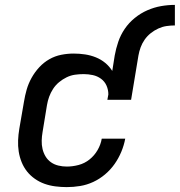

<svg xmlns="http://www.w3.org/2000/svg" viewBox="-20 -757 735 785"><path d="M253 8Q230 8 206.5 5Q183 2 162 -5.5Q141 -13 122.5 -26Q104 -39 90.5 -56Q77 -73 68.5 -94Q60 -115 56.5 -137.5Q53 -160 54 -183.5Q55 -207 59 -231L78 -341Q82 -366 89 -390.5Q96 -415 109 -438.5Q122 -462 140.5 -482Q159 -502 182 -515Q205 -528 230.5 -533Q256 -538 281 -538Q305 -538 328 -534.5Q351 -531 372 -522.5Q393 -514 410 -500Q427 -486 439 -467L449 -530Q454 -558 463.5 -586Q473 -614 490 -639Q507 -664 531 -683.5Q555 -703 582.5 -715Q610 -727 638.5 -732Q667 -737 695 -737V-653Q678 -653 661 -650.5Q644 -648 627.5 -640.5Q611 -633 596.5 -621.5Q582 -610 571.5 -595Q561 -580 555 -563.5Q549 -547 546 -530L516 -349H419L423 -371Q423 -390 415.5 -407Q408 -424 393 -435Q378 -446 359.5 -450Q341 -454 322 -454Q304 -454 286.5 -451.5Q269 -449 252.5 -441Q236 -433 221.5 -421Q207 -409 197 -393.5Q187 -378 181 -361.5Q175 -345 172 -327L154 -217Q151 -200 150.5 -182Q150 -164 154 -147.5Q158 -131 166.5 -117Q175 -103 188.5 -93.5Q202 -84 219 -80Q236 -76 253 -76Q277 -76 301.5 -82.5Q326 -89 346 -105Q366 -121 379 -143.5Q392 -166 396 -190H492Q487 -163 476 -136.5Q465 -110 448.5 -86.5Q432 -63 409.5 -44Q387 -25 361 -13Q335 -1 307.5 3.5Q280 8 253 8Z"/></svg>

Font: Iosevka Curly MdExObl
Style: Regular
Weight: 500
Width: 7
Italic angle: -9°
Monospace: yes
Designer: Belleve Invis
Foundry: Belleve Invis
Version: Version 11.1.0; ttfautohint (v1.8.3)